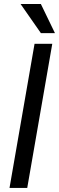

<svg xmlns="http://www.w3.org/2000/svg" viewBox="-20 -927 291 947"><path d="M114.3 0H26.9L150.4 -710.9H237.8ZM251 -763.7H181.6L81.5 -907.2H181.6Z"/></svg>

Font: MAUL Condensed Italic
Style: Condenced Regular Italic
Weight: 400
Italic angle: -12°
Designer: MAUL
Version: Version 1.0; 2020; ttfautohint (v1.8.3)